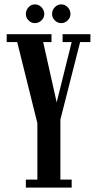

<svg xmlns="http://www.w3.org/2000/svg" viewBox="-20 -856 440 876"><path d="M98 0V-36.5H150.5V-294L58.5 -664H10.5V-700H215V-664H177L253 -324.5H222.5L307 -664H265.5V-700H392.5V-664H345.5L255.5 -310.5V-36.5H307V0ZM259.5 -750.5Q242.5 -750.5 230 -763Q217.5 -775.5 217.5 -792Q217.5 -810 230 -823Q242.5 -836 259.5 -836Q276 -836 288.8 -823Q301.5 -810 301.5 -792Q301.5 -775.5 288.8 -763Q276 -750.5 259.5 -750.5ZM139 -750.5Q122.5 -750.5 110.2 -763Q98 -775.5 98 -792Q98 -810 110.2 -823Q122.5 -836 139 -836Q156.5 -836 169.2 -823Q182 -810 182 -792Q182 -775.5 169.2 -763Q156.5 -750.5 139 -750.5Z"/></svg>

Font: Imbue Thin 10pt SemiBold
Style: Regular
Weight: 600
Version: Version 1.102